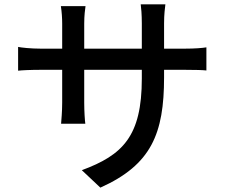

<svg xmlns="http://www.w3.org/2000/svg" viewBox="-20 -806 1040 880"><path d="M63 -591V-482C79 -484 120 -486 167 -486H265V-336C265 -294 261 -253 260 -239H371C369 -253 366 -295 366 -336V-486H630V-446C630 -181 542 -95 355 -26L440 54C674 -51 732 -194 732 -452V-486H827C875 -486 910 -485 926 -483V-589C907 -586 875 -583 826 -583H732V-699C732 -739 736 -771 738 -786H625C627 -772 630 -739 630 -699V-583H366V-698C366 -735 370 -765 372 -778H259C263 -752 265 -723 265 -698V-583H167C121 -583 76 -588 63 -591Z"/></svg>

Font: Noto Sans TC Medium
Style: Regular
Weight: 500
Designer: Ryoko NISHIZUKA 西塚涼子 (kana, bopomofo & ideographs); Paul D. Hunt (Latin, Greek & Cyrillic); Sandoll Communications 산돌커뮤니
Foundry: Adobe
Version: Version 2.004;hotconv 1.0.118;makeotfexe 2.5.65603